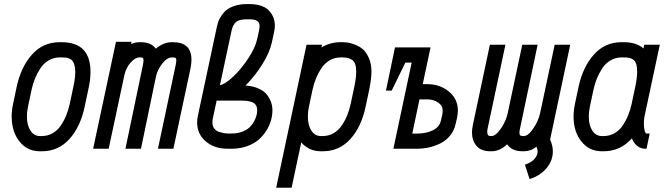

<svg xmlns="http://www.w3.org/2000/svg" viewBox="-20 -715 3192 923"><path d="M275.9 -512.2Q415 -512.2 415 -369.6Q415 -329.6 404.3 -283.7L386.7 -200.7Q366.7 -105.5 313.7 -46.6Q260.7 12.2 180.7 12.2H171.9Q111.3 12.2 73.7 -34.9Q36.1 -82 36.1 -155.3Q36.1 -183.6 43 -216.3L60.5 -299.3Q81.1 -393.6 134 -452.9Q187 -512.2 267.1 -512.2ZM341.8 -369.6Q341.8 -388.7 337.9 -402.1Q334 -415.5 328.4 -422.6Q322.8 -429.7 313 -433.6Q303.2 -437.5 295.7 -438.2Q288.1 -439 275.9 -439H267.1Q238.3 -439 214.4 -425Q190.4 -411.1 174.6 -387.2Q158.7 -363.3 148.4 -337.9Q138.2 -312.5 131.8 -283.7L114.3 -200.7Q109.4 -177.7 109.4 -155.3Q109.4 -113.8 126.2 -87.4Q143.1 -61 171.9 -61H180.7Q209.5 -61 233.2 -74.7Q256.8 -88.4 272.7 -112.1Q288.6 -135.7 298.8 -161.4Q309.1 -187 315.4 -216.3L333 -299.3Q341.8 -340.3 341.8 -369.6Z M427.7 0 537.6 -514.2H612.3L609.9 -503.4Q630.9 -512.2 650.9 -512.2H655.8Q707 -512.2 729 -481Q766.1 -512.2 806.6 -512.2H811.5Q900.4 -512.2 900.4 -427.7Q900.4 -407.2 896 -387.2L813.5 0H739.3L824.7 -402.8Q827.6 -417.5 827.6 -425.3Q827.6 -434.1 824 -436.5Q820.3 -439 811.5 -439H806.6Q783.7 -439 760 -409.2Q736.3 -379.4 729.5 -345.7L657.7 0H583L667 -402.3Q669.9 -417 669.9 -424.8Q669.9 -433.6 666.7 -436.3Q663.6 -439 655.8 -439H650.9Q629.4 -439 607.4 -413.6Q585.4 -388.2 578.1 -354.5L502.4 0Z M1228 -590.8Q1228 -622.1 1180.7 -622.1H1165Q1129.9 -622.1 1115 -609.4Q1100.1 -596.7 1093.8 -570.3L1037.1 -305.2Q1063 -310.5 1101.8 -347.4Q1140.6 -384.3 1174.1 -435.3Q1207.5 -486.3 1216.3 -527.3L1225.6 -569.3Q1228 -583 1228 -590.8ZM1216.3 -185.1Q1216.3 -200.7 1209.2 -210.7Q1202.1 -220.7 1189.2 -224.9Q1176.3 -229 1165.8 -230.2Q1155.3 -231.4 1141.6 -231.4H1021.5L1002.9 -144.5Q1001 -135.3 1001 -126.5Q1001 -108.9 1010.3 -96.9Q1019.5 -85 1034.2 -80.6Q1048.8 -76.2 1057.6 -74.7Q1066.4 -73.2 1074.2 -73.2H1093.3Q1122.1 -73.2 1144.8 -82Q1167.5 -90.8 1180.4 -103.5Q1193.4 -116.2 1201.9 -132.3Q1210.4 -148.4 1213.4 -161.4Q1216.3 -174.3 1216.3 -185.1ZM1289.6 -185.1Q1289.6 -161.6 1283 -137.2Q1276.4 -112.8 1261 -87.9Q1245.6 -63 1223.6 -43.7Q1201.7 -24.4 1167.7 -12.2Q1133.8 0 1093.3 0H1074.2Q1010.7 0 969.2 -35.2Q927.7 -70.3 927.7 -126.5Q927.7 -141.6 931.6 -160.2L1022.5 -585.9Q1025.4 -599.1 1029.3 -610.8Q1033.2 -622.6 1043.9 -638.9Q1054.7 -655.3 1069.1 -667Q1083.5 -678.7 1108.4 -687Q1133.3 -695.3 1165 -695.3H1180.7Q1209.5 -695.3 1231.7 -688.2Q1253.9 -681.2 1266.6 -670.2Q1279.3 -659.2 1287.6 -644.8Q1295.9 -630.4 1298.6 -617.2Q1301.3 -604 1301.3 -590.8Q1301.3 -576.7 1298.3 -564.5L1287.1 -511.7Q1276.4 -462.4 1241 -405.8Q1205.6 -349.1 1160.2 -303.7Q1196.8 -301.3 1223.6 -289.1Q1250.5 -276.9 1263.9 -259Q1277.3 -241.2 1283.4 -222.9Q1289.6 -204.6 1289.6 -185.1Z M1692.4 -370.1Q1692.4 -392.6 1687.5 -406.7Q1682.6 -420.9 1672.1 -427.5Q1661.6 -434.1 1651.9 -436.3Q1642.1 -438.5 1626.5 -439H1617.7Q1588.9 -439 1564.9 -425Q1541 -411.1 1525.1 -387.2Q1509.3 -363.3 1499 -337.9Q1488.8 -312.5 1482.4 -283.7L1464.8 -200.7Q1460 -176.8 1460 -154.8Q1460 -112.3 1477.1 -86.7Q1494.1 -61 1522.5 -61H1531.2Q1560.1 -61 1583.7 -74.7Q1607.4 -88.4 1623.3 -112.1Q1639.2 -135.7 1649.4 -161.4Q1659.7 -187 1666 -216.3L1683.6 -299.3Q1692.4 -341.3 1692.4 -370.1ZM1381.8 187.5H1307.6L1453.6 -500H1528.3L1525.4 -486.8Q1566.9 -512.2 1617.7 -512.2H1626.5Q1637.2 -512.2 1649.7 -510.7Q1662.1 -509.3 1684.3 -501.2Q1706.5 -493.2 1723.1 -479.5Q1739.7 -465.8 1752.7 -437.3Q1765.6 -408.7 1765.6 -370.1Q1765.6 -337.4 1754.9 -283.7L1737.3 -200.7Q1717.3 -105.5 1664.3 -46.6Q1611.3 12.2 1531.2 12.2H1522.5Q1465.8 12.2 1428.2 -30.3Z M1996.6 -237.3 1961.9 -72.8H1983.9Q2030.8 -73.2 2061.8 -89.1Q2092.8 -105 2099.1 -133.8L2106 -163.6Q2107.9 -172.4 2107.9 -183.6Q2107.9 -207.5 2085.9 -222.4Q2064 -237.3 2033.7 -237.3ZM2033.7 -310.5Q2094.7 -310.5 2137.9 -274.9Q2181.2 -239.3 2181.2 -183.6Q2181.2 -169.4 2177.2 -148.9L2170.4 -119.1Q2163.1 -86.4 2143.3 -62.5Q2123.5 -38.6 2096.4 -25.4Q2069.3 -12.2 2041.5 -6.1Q2013.7 0 1983.9 0H1871.1L1959 -414.1H1928.7L1862.8 -279.3H1835.4L1878.9 -487.3H2049.8L2012.2 -310.5Z M2337.4 12.2Q2292.5 12.2 2270.8 -13.4Q2249 -39.1 2249 -78.6Q2249 -94.7 2252.9 -112.8L2335 -500H2409.7L2324.2 -97.2Q2322.3 -88.9 2322.3 -81.1Q2322.3 -61 2337.4 -61H2342.3Q2363.3 -61 2388.2 -97.4Q2413.1 -133.8 2420.9 -171.9L2490.7 -500H2564.5L2480 -97.7Q2477.1 -84 2477.1 -76.2Q2477.1 -67.4 2481 -64.2Q2484.9 -61 2493.2 -61H2498Q2519 -61 2543.7 -97.4Q2568.4 -133.8 2576.7 -171.9L2646.5 -500H2721.2L2624.5 -43.9Q2637.7 -14.6 2637.7 12.2Q2637.7 57.6 2607.4 93.5Q2577.1 129.4 2525.9 146L2503.4 76.7Q2533.2 66.9 2548.8 49.6Q2564.5 32.2 2564.5 12.2Q2564.5 3.4 2559.1 -9.8Q2532.2 12.2 2498 12.2H2493.2Q2439.9 12.2 2418 -21.5Q2383.8 12.2 2342.3 12.2Z M3043 -370.1Q3043 -393.6 3038.1 -408.2Q3033.2 -422.9 3022.9 -429.2Q3012.7 -435.5 3002.9 -437.3Q2993.2 -439 2977.1 -439H2968.3Q2939.5 -439 2915.5 -425Q2891.6 -411.1 2875.7 -387.2Q2859.9 -363.3 2849.6 -337.9Q2839.4 -312.5 2833 -283.7L2815.4 -200.7Q2810.5 -176.8 2810.5 -154.8Q2810.5 -112.3 2827.6 -86.7Q2844.7 -61 2873 -61H2881.8Q2910.6 -61 2934.3 -74.7Q2958 -88.4 2973.9 -112.1Q2989.7 -135.7 3000 -161.4Q3010.3 -187 3016.6 -216.3L3034.2 -299.3Q3043 -341.3 3043 -370.1ZM2968.3 -512.2H2977.1Q3040 -512.2 3073.2 -481.9L3077.1 -500H3151.9L3078.6 -156.7Q3075.2 -141.1 3075.2 -122.1Q3075.2 -102.1 3078.9 -87.6Q3082.5 -73.2 3087.9 -73.2H3103.5L3087.9 0H3083.5Q3038.6 0 3017.6 -49.8Q2962.4 12.2 2881.8 12.2H2873Q2812.5 12.2 2774.9 -34.9Q2737.3 -82 2737.3 -154.8Q2737.3 -183.6 2744.1 -216.3L2761.7 -299.3Q2782.2 -393.6 2835.2 -452.9Q2888.2 -512.2 2968.3 -512.2Z"/></svg>

Font: Anka/Coder Narrow
Style: Italic
Weight: 400
Width: 3
Italic angle: -12°
Monospace: yes
Version: Version 001.100